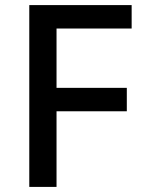

<svg xmlns="http://www.w3.org/2000/svg" viewBox="-20 -734 568 754"><path d="M202 0H95V-714H497V-622H202V-389H478V-297H202Z"/></svg>

Font: Noto Sans Gurmukhi Medium
Style: Regular
Weight: 500
Designer: Jelle Bosma - Monotype Design Team
Foundry: Monotype Imaging Inc.
Version: Version 2.004; ttfautohint (v1.8.4.7-5d5b)